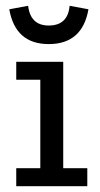

<svg xmlns="http://www.w3.org/2000/svg" viewBox="-20 -642 344 662"><path d="M36 -429H198V-62H281V0H36V-62H119V-367H36ZM148 -490Q33 -490 12 -610L77 -622Q85 -554 148 -554Q214 -554 220 -622L285 -610Q264 -490 148 -490Z"/></svg>

Font: Podkova VF Beta
Style: Regular
Weight: 400
Designer: Ilya Yudin
Foundry: Cyreal (www.cyreal.org)
Version: Version 2.100